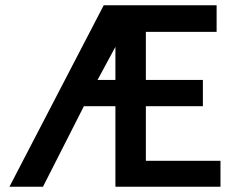

<svg xmlns="http://www.w3.org/2000/svg" viewBox="-20 -710 896 730"><path d="M299 -306.3H418.8V0H818.3V-98.5H534.6V-306.3H751.4V-406.2H534.6V-588.9H803.6V-689.9H374.3L15.9 0H143.4ZM418.8 -531.8V-406.2H350.9Z"/></svg>

Font: Saysettha
Style: Regular
Weight: 400
Designer: John M. Durdin
Foundry: Lao Script for Windows
Version: Version 2.201